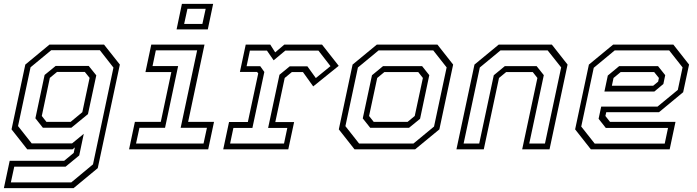

<svg xmlns="http://www.w3.org/2000/svg" viewBox="-40 -770 3592 990"><path d="M-20 200 10 59H291L340 18.5L346 -10L334 0H100.5L19.5 -103L90.5 -437L215 -540H496.5L578 -437L464 97L339.5 200ZM16 170.5H327.5L439.5 77.5L545 -421.5L475 -511H224L117.5 -423L53 -120L123.5 -30.5H331.5L392 -80L368.5 31.5L298 89.5H33.5ZM181 -111.5 142.5 -160 190 -383.5 247 -430H417.5L456.5 -381.5L413.5 -181.5L328 -111.5ZM199.5 -141.5H324L384.5 -191.5L422 -368.5L397.5 -399H254L217 -368.5L175.5 -172Z M870.5 -618.5 898 -750H1059L1031.5 -618.5ZM909.5 -646.5H1003.5L1020.5 -724.5H926.5ZM625.5 0 655.5 -141.5H789L843.5 -398.5H710L740 -540H1014.5L930 -141.5H1063.5L1033.5 0ZM661.5 -30H1009.5L1027 -111H891.5L976.5 -510.5H763.5L746.5 -429.5H878.5L811 -111H679Z M1111 0 1141 -141H1238L1291.5 -391.5L1285.5 -399H1197L1227 -540H1353.5L1379 -500L1426 -540H1620.5L1706.5 -430.5L1575 -324.5L1522 -398.5H1465L1428 -368L1379.5 -140.5H1476.5L1446.5 0ZM1146.5 -30H1424.5L1441.5 -110.5H1342.5L1401 -384.5L1454 -428H1545L1588.5 -367.5L1664 -429L1602 -509H1431L1371 -459L1336.5 -509H1248.5L1231.5 -428.5H1302L1323 -399L1261.5 -110.5H1163.5Z M1788 0 1707 -103 1778 -437 1903 -540H2215.5L2296.5 -437L2225.5 -103L2100.5 0ZM1811.5 -30H2092L2198 -117.5L2263 -422.5L2194 -510H1912L1805.5 -422L1741 -119.5ZM1869 -111 1830.5 -159.5 1878 -382 1935 -429H2136.5L2173.5 -382.5L2126 -157.5L2069 -111ZM1887 -141.5H2061.5L2098.5 -172L2140.5 -368L2116.5 -398.5H1942L1905 -368L1863 -172Z M2313.5 0 2406.5 -437 2531.5 -540H2805.5L2886.5 -437L2793.5 0H2652.5L2731 -368L2707 -398.5H2570L2533 -368L2454.5 0ZM2350.5 -30H2431L2506 -382L2563 -429H2727L2764 -382.5L2689 -30H2770L2853.5 -422.5L2784 -510H2540.5L2434 -422Z M3432 -540 3513 -437 3482.5 -294.5 3358 -191.5H3086L3081.5 -172L3105.5 -141.5H3443L3413 0H3006.5L2925.5 -103L2996.5 -437L3121.5 -540ZM3353 -429 3390 -382.5 3380.5 -337 3334 -298H3076.5L3094 -380.5L3152.5 -429ZM3410.5 -510H3129.5L3021.5 -420.5L2957 -117.5L3026.5 -29.5H3387.5L3404.5 -110.5H3083.5L3046.5 -157.5L3060 -220.5H3350.5L3455 -306.5L3479.5 -422.5ZM3333 -398.5H3160.5L3123.5 -368L3115 -328H3328L3353.5 -349L3357.5 -368Z"/></svg>

Font: Tourney Light
Style: Italic
Weight: 300
Italic angle: -12°
Version: Version 1.015